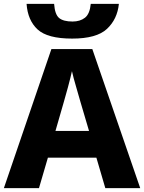

<svg xmlns="http://www.w3.org/2000/svg" viewBox="-20 -970 743 990"><path d="M439 -295H266L309 -444Q316 -467 330 -519Q344 -571 351 -603Q358 -571 373 -520.5Q388 -470 395 -444ZM523 0H703L456 -717H245L0 0H181L227 -157H477ZM593 -950H448Q443 -898 418 -878.5Q393 -859 354 -859Q307 -859 285 -877Q263 -895 259 -950H117Q123 -865 174 -818Q225 -771 352 -771Q478 -771 531.5 -821Q585 -871 593 -950Z"/></svg>

Font: Noto Sans UI Extra
Style: Regular
Weight: 800
Designer: Monotype Design Team
Foundry: Monotype Imaging Inc.
Version: Version 1.901